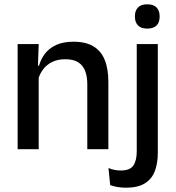

<svg xmlns="http://www.w3.org/2000/svg" viewBox="-20 -694 818 893"><path d="M386 0V-302Q386 -337.5 376.2 -363.5Q366.5 -389.5 344.2 -404Q322 -418.5 283.5 -418.5Q248 -418.5 222 -405.5Q196 -392.5 179.8 -370.5Q163.5 -348.5 156.5 -320.5L140.5 -388.5H161.5Q170 -419.5 189.5 -444.8Q209 -470 241.5 -485Q274 -500 322 -500Q379.5 -500 415 -478.2Q450.5 -456.5 467.2 -415Q484 -373.5 484 -313V0ZM62 0V-489H160L156 -374.5L160 -368.5V0ZM616 -85V-489H714V-85ZM665 -561Q636 -561 621.8 -575.8Q607.5 -590.5 607.5 -616.5V-618.5Q607.5 -644.5 621.8 -659.2Q636 -674 665 -674Q694 -674 708.2 -659.2Q722.5 -644.5 722.5 -618.5V-616.5Q722.5 -590 708.2 -575.5Q694 -561 665 -561ZM566 179Q544.5 179 525.2 175.5Q506 172 492.5 167L484.5 87.5Q497.5 93 511.8 96Q526 99 541.5 99Q584.5 99 600.2 76Q616 53 616 10.5V-130.5H714V15.5Q714 66 699.8 102.8Q685.5 139.5 653 159.2Q620.5 179 566 179Z"/></svg>

Font: Anek Latin Medium
Style: Regular
Weight: 500
Designer: Yesha Goshar
Foundry: Ek Type
Version: Version 1.003